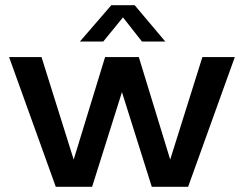

<svg xmlns="http://www.w3.org/2000/svg" viewBox="-20 -720 940 740"><path d="M760 -500 636 -105 515 -500H385L264 -105L140 -500H15L195 0H335L450 -365L565 0H705L885 -500ZM499 -700H409L288 -560H378L454 -653L527 -560H617Z"/></svg>

Font: Goli Medium
Style: Regular
Weight: 500
Designer: jaikishan Patel
Foundry: MagicType
Version: Version 1.000;Glyphs 3.2 (3242)